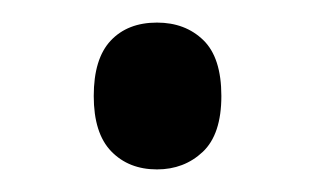

<svg xmlns="http://www.w3.org/2000/svg" viewBox="-20 -489 279 170"><path d="M63 -404Q63 -437 78 -453Q93 -469 119 -469Q144 -469 160 -453.5Q176 -438 176 -404Q176 -370 159.5 -354.5Q143 -339 119 -339Q94 -339 78.5 -355Q63 -371 63 -404Z"/></svg>

Font: Noto Sans Tamil UI Condensed
Style: Regular
Weight: 400
Width: 3
Designer: Jelle Bosma - Monotype Design Team
Foundry: Monotype Imaging Inc.
Version: Version 2.004; ttfautohint (v1.8.4.7-5d5b)